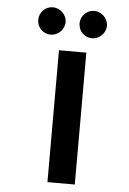

<svg xmlns="http://www.w3.org/2000/svg" viewBox="-58 -906 640 949"><g transform="rotate(5 261.5 -431.5)"><path d="M371.1 -863.3C333 -863.3 303.7 -832 303.7 -795.9C303.7 -757.8 333 -727.5 371.1 -727.5C407.2 -727.5 439.5 -757.8 439.5 -795.9C439.5 -832 407.2 -863.3 371.1 -863.3ZM166 -863.3C127.9 -863.3 98.6 -832 98.6 -795.9C98.6 -757.8 127.9 -727.5 166 -727.5C202.1 -727.5 234.4 -757.8 234.4 -795.9C234.4 -832 202.1 -863.3 166 -863.3ZM213.9 0H349.6V-654.3H213.9Z"/></g></svg>

Font: Sen-gleads
Style: Bold
Weight: 700
Designer: Kosal Sen, Philatype
Foundry: Philatype
Version: Version 1.004; ttfautohint (v1.8.3)